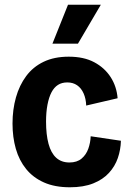

<svg xmlns="http://www.w3.org/2000/svg" viewBox="-20 -780 546 813"><path d="M276 13Q212 13 166 -7.5Q120 -28 90.5 -64.5Q61 -101 47 -150Q33 -199 33 -257Q33 -316 47.5 -367.5Q62 -419 91 -458Q120 -497 165 -518.5Q210 -540 271 -540Q335 -540 379 -516.5Q423 -493 448.5 -453.5Q474 -414 478 -364L345 -333Q344 -362 334 -384.5Q324 -407 306.5 -419Q289 -431 265 -431Q242 -431 225.5 -420.5Q209 -410 198 -389Q187 -368 181 -336.5Q175 -305 175 -265Q175 -210 185.5 -171Q196 -132 218 -112Q240 -92 274 -92Q306 -92 325.5 -108.5Q345 -125 354 -150.5Q363 -176 364 -203L492 -184Q491 -146 479 -111Q467 -76 441.5 -48Q416 -20 375 -3.5Q334 13 276 13ZM310 -595H202L268 -760H407Z"/></svg>

Font: Bricolage Grotesque SemiCondensed
Style: Bold
Weight: 700
Width: 4
Designer: Mathieu Triay
Foundry: Atelier Triay
Version: Version 1.001;gftools[0.9.33.dev8+g029e19f]